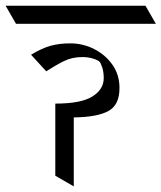

<svg xmlns="http://www.w3.org/2000/svg" viewBox="-62 -665 576 685"><path d="M457 -644.5 494.1 -580.1H-4.9L-42 -644.5ZM48.8 -469.7Q86.4 -492.7 117.9 -501.5Q149.4 -510.3 188.5 -510.3Q233.9 -510.3 273.9 -490Q314 -469.7 339.1 -434.1Q364.3 -398.4 364.3 -351.1Q364.3 -290 324.2 -268.6Q284.2 -247.1 201.2 -246.1V0L135.3 -38.1V-295.4Q227.1 -295.4 267.6 -320.8Q308.1 -346.2 308.1 -386.2Q308.1 -407.2 303 -423.6Q297.9 -439.9 293 -444.8Q287.1 -450.7 269.8 -456.1Q252.4 -461.4 231 -461.4Q195.3 -461.4 165.8 -446.8Q136.2 -432.1 103 -410.6Z"/></svg>

Font: Annapurna SIL
Style: Regular
Weight: 400
Designer: Peter Martin, Annie Olsen
Foundry: SIL International
Version: Version 2.000